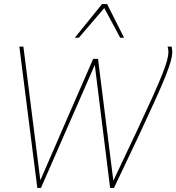

<svg xmlns="http://www.w3.org/2000/svg" viewBox="-20 -931 874 952"><path d="M545 1H526L450 -609Q383 -456 316.5 -304Q250 -152 183 1H165L76 -700H96L180 -37Q245 -186 311 -338.5Q377 -491 442 -639H466L542 -35Q612 -182 660 -284.5Q708 -387 738.5 -455Q769 -523 785.5 -565Q802 -607 808.5 -632Q815 -657 815 -673Q815 -681 814 -687Q813 -693 811 -700H831Q834 -685 834 -672Q834 -655 827 -628.5Q820 -602 802 -556.5Q784 -511 751.5 -439Q719 -367 668.5 -259Q618 -151 545 1ZM351 -744 486 -911H511L595 -744H576L497 -891L371 -744Z"/></svg>

Font: Georama Thin
Style: Italic
Weight: 100
Italic angle: -9°
Designer: Jean-Baptiste Levee
Foundry: Production Type
Version: Version 1.000